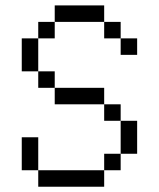

<svg xmlns="http://www.w3.org/2000/svg" viewBox="-20 -708 602 728"><path d="M187.5 -687.5H250V-625H187.5ZM250 -687.5H312.5V-625H250ZM312.5 -687.5H375V-625H312.5ZM62.5 -562.5H125V-500H62.5ZM62.5 -500H125V-437.5H62.5ZM125 -437.5H187.5V-375H125ZM187.5 -375H250V-312.5H187.5ZM250 -375H312.5V-312.5H250ZM312.5 -375H375V-312.5H312.5ZM437.5 -250H500V-187.5H437.5ZM437.5 -187.5H500V-125H437.5ZM312.5 -62.5H375V0H312.5ZM250 -62.5H312.5V0H250ZM187.5 -62.5H250V0H187.5ZM375 -312.5H437.5V-250H375ZM437.5 -562.5H500V-500H437.5ZM125 -625H187.5V-562.5H125ZM375 -625H437.5V-562.5H375ZM375 -125H437.5V-62.5H375ZM125 -62.5H187.5V0H125ZM62.5 -125H125V-62.5H62.5ZM62.5 -187.5H125V-125H62.5Z"/></svg>

Font: ChillBitmapSE 16px
Style: Regular
Weight: 400
Designer: Designed by Warren2060
Foundry: ChillType
Version: Version 1.000